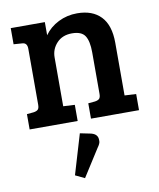

<svg xmlns="http://www.w3.org/2000/svg" viewBox="-88 -587 776 937"><g transform="rotate(-10 300.0 -118.5)"><path d="M27 -423V-503H196V-438Q222 -475 265 -496.5Q308 -518 358 -518Q434 -518 475.5 -474.5Q517 -431 517 -344V-83L574 -80V0H336V-76L369 -79Q384 -81 391 -87.5Q398 -94 398 -112V-318Q398 -373 381 -399.5Q364 -426 316.5 -426Q269 -426 241 -396Q213 -366 213 -325V-83L270 -80V0H32V-76L65 -79Q80 -81 87 -87.5Q94 -94 94 -112V-389Q94 -419 69 -420ZM270 61 319 71Q351 77 356 100Q357 104 357 115.5Q357 127 343 146L257 281L211 259Z"/></g></svg>

Font: Bree Serif
Style: Regular
Weight: 400
Designer: Veronika Burian, Jos Scaglione
Foundry: TypeTogether
Version: Version 1.002